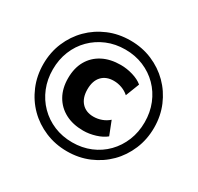

<svg xmlns="http://www.w3.org/2000/svg" viewBox="-154 -898 1124 1092"><g transform="rotate(30 407.5 -352.5)"><path d="M408 11Q331 11 264.5 -17Q198 -45 149 -94Q100 -143 72 -209.5Q44 -276 44 -353Q44 -430 72 -496Q100 -562 149 -611Q198 -660 264 -688Q330 -716 408 -716Q485 -716 551 -688Q617 -660 666 -611Q715 -562 743 -496Q771 -430 771 -353Q771 -276 743 -209.5Q715 -143 666 -94Q617 -45 551 -17Q485 11 408 11ZM429 -137Q361 -137 311 -163.5Q261 -190 233.5 -238.5Q206 -287 206 -353Q206 -420 233.5 -468Q261 -516 311 -542Q361 -568 429 -568Q469 -568 509 -556Q549 -544 574 -523L539 -433Q519 -451 493 -460.5Q467 -470 440 -470Q390 -470 361.5 -439.5Q333 -409 333 -353Q333 -298 361.5 -266.5Q390 -235 440 -235Q467 -235 493 -244.5Q519 -254 539 -272L574 -183Q549 -162 508.5 -149.5Q468 -137 429 -137ZM408 -48Q473 -48 528 -71Q583 -94 623.5 -135.5Q664 -177 686.5 -232.5Q709 -288 709 -353Q709 -418 686.5 -473.5Q664 -529 623.5 -570Q583 -611 528 -634Q473 -657 408 -657Q343 -657 288 -634Q233 -611 192 -570Q151 -529 128.5 -473.5Q106 -418 106 -353Q106 -288 128.5 -232.5Q151 -177 192 -135.5Q233 -94 288 -71Q343 -48 408 -48Z"/></g></svg>

Font: Nunito Sans 12pt ExtraLight ExtraBold
Style: Regular
Weight: 800
Version: Version 3.101;gftools[0.9.27]